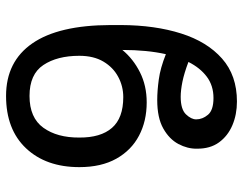

<svg xmlns="http://www.w3.org/2000/svg" viewBox="-105 -695 810 640"><g transform="rotate(90 300.0 -375.0)"><path d="M321.3 -459Q383.8 -459 432.4 -433.3Q481 -407.7 509 -357.7Q537.1 -307.6 537.1 -234.4Q537.1 -123.5 474.4 -56.9Q411.6 9.8 299.8 9.8Q185.1 9.8 124.5 -77.9Q64 -165.5 63.5 -337.9V-374Q64 -486.8 91.6 -573.7Q119.1 -660.6 175.3 -710.2Q231.4 -759.8 318.4 -759.8Q361.8 -759.8 397.5 -744.6Q433.1 -729.5 454.6 -700Q476.1 -670.4 475.6 -626Q476.1 -595.2 460 -564.7Q443.8 -534.2 408.2 -514.2Q372.6 -494.1 313.5 -494.1Q282.7 -494.1 244.9 -499.3Q207 -504.4 160.6 -522.9Q146.5 -460 146.5 -377.9Q176.3 -414.1 220.9 -436.5Q265.6 -459 321.3 -459ZM303.7 -380.9Q267.6 -380.9 236.1 -364Q204.6 -347.2 185.3 -314.7Q166 -282.2 166 -234.4Q166 -160.6 196.8 -114.5Q227.5 -68.4 299.8 -68.4Q372.6 -68.4 405.8 -114.5Q439 -160.6 438.5 -234.4Q439 -305.7 406.2 -343.3Q373.5 -380.9 303.7 -380.9ZM186.5 -598.1Q223.6 -584 252.4 -578.1Q281.2 -572.3 302.7 -572.3Q344.2 -572.3 361.1 -589.8Q377.9 -607.4 377.9 -624Q377.9 -645 362.5 -663.3Q347.2 -681.6 306.6 -681.6Q265.6 -681.6 235.8 -659.4Q206.1 -637.2 186.5 -598.1Z"/></g></svg>

Font: Inter Display
Style: Regular
Weight: 400
Designer: Rasmus Andersson
Foundry: rsms
Version: Version 4.000;git-37864ae